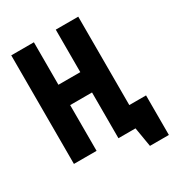

<svg xmlns="http://www.w3.org/2000/svg" viewBox="-193 -823 991 1072"><g transform="rotate(-30 302.5 -287.5)"><path d="M406 -130V0H438L459 125H581V-130ZM328 -426H187V-700H41V0H187V-295H328V0H473V-700H328Z"/></g></svg>

Font: Advent Pro ExtraBold
Style: Regular
Weight: 800
Designer: VivaRado, Andreas Kalpakidis
Foundry: VivaRado, Andreas Kalpakidis
Version: Version 3.000